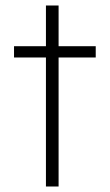

<svg xmlns="http://www.w3.org/2000/svg" viewBox="-20 -678 399 698"><path d="M147 0V-469H31V-510H147V-658H193V-510H328V-469H193V0Z"/></svg>

Font: Saira SemiExpanded ExtraLight
Style: Regular
Weight: 250
Width: 6
Designer: Hector Gatti with collaboration of the Omnibus-Type team
Foundry: Omnibus-Type
Version: Version 1.101